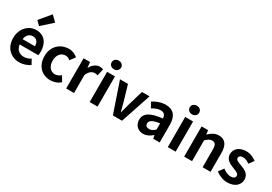

<svg xmlns="http://www.w3.org/2000/svg" viewBox="35 -1996 4362 3083"><g transform="rotate(30 2216.0 -455.0)"><path d="M322 14C392 14 463 -10 518 -48L468 -138C428 -113 388 -99 342 -99C259 -99 199 -147 187 -239H532C536 -252 539 -279 539 -306C539 -461 459 -574 305 -574C171 -574 44 -461 44 -279C44 -95 166 14 322 14ZM185 -336C196 -418 248 -460 307 -460C379 -460 413 -412 413 -336ZM309 -650 506 -826 406 -924 236 -721Z M898 14C960 14 1028 -7 1081 -54L1023 -151C992 -125 954 -106 914 -106C833 -106 775 -174 775 -279C775 -385 833 -454 918 -454C950 -454 976 -441 1004 -417L1074 -512C1033 -547 980 -574 911 -574C759 -574 625 -466 625 -279C625 -94 743 14 898 14Z M1187 0H1333V-334C1365 -415 1418 -444 1462 -444C1485 -444 1501 -441 1520 -435L1546 -562C1529 -569 1511 -574 1480 -574C1422 -574 1362 -534 1321 -461H1317L1307 -560H1187Z M1623 0H1769V-560H1623ZM1697 -650C1747 -650 1784 -684 1784 -730C1784 -778 1747 -810 1697 -810C1646 -810 1609 -778 1609 -730C1609 -684 1646 -650 1697 -650Z M2053 0H2223L2410 -560H2269L2187 -281C2172 -226 2156 -168 2142 -111H2137C2122 -168 2106 -226 2092 -281L2010 -560H1862Z M2618 14C2682 14 2738 -18 2787 -60H2790L2801 0H2921V-327C2921 -489 2848 -574 2706 -574C2618 -574 2538 -541 2472 -500L2525 -403C2577 -433 2627 -456 2679 -456C2748 -456 2772 -414 2774 -359C2549 -335 2452 -272 2452 -152C2452 -57 2518 14 2618 14ZM2666 -101C2623 -101 2592 -120 2592 -164C2592 -214 2638 -251 2774 -269V-156C2739 -121 2708 -101 2666 -101Z M3071 0H3217V-560H3071ZM3145 -650C3195 -650 3232 -684 3232 -730C3232 -778 3195 -810 3145 -810C3094 -810 3057 -778 3057 -730C3057 -684 3094 -650 3145 -650Z M3375 0H3521V-385C3563 -426 3592 -448 3638 -448C3693 -448 3717 -417 3717 -331V0H3864V-349C3864 -490 3812 -574 3691 -574C3615 -574 3558 -534 3509 -486H3505L3495 -560H3375Z M4176 14C4322 14 4399 -65 4399 -163C4399 -267 4317 -304 4243 -332C4184 -354 4129 -369 4129 -410C4129 -442 4153 -464 4203 -464C4245 -464 4284 -444 4324 -416L4390 -505C4343 -540 4281 -574 4199 -574C4073 -574 3991 -503 3991 -402C3991 -309 4073 -266 4144 -239C4203 -216 4261 -197 4261 -155C4261 -120 4236 -96 4180 -96C4128 -96 4080 -118 4030 -157L3963 -65C4018 -19 4101 14 4176 14Z"/></g></svg>

Font: Genne Gothic Bold
Style: Regular
Weight: 700
Designer: Ryoko NISHIZUKA (kana & ideographs); Paul D. Hunt (Latin, Greek & Cyrillic); Wenlong ZHANG (bopomofo); Sandoll Communica
Foundry: Adobe Systems Incorporated
Version: Version 1.004;PS 1.004;hotconv 16.6.51;makeotf.lib2.5.65220